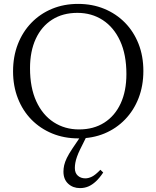

<svg xmlns="http://www.w3.org/2000/svg" viewBox="-20 -700 802 985"><path d="M380.5 -680Q453.5 -680 514.8 -654.8Q576 -629.5 621 -583.8Q666 -538 690.8 -475Q715.5 -412 715.5 -336Q715.5 -260 691 -196.8Q666.5 -133.5 621.5 -87Q576.5 -40.5 515.8 -15.2Q455 10 382 10Q309 10 247.8 -15.2Q186.5 -40.5 141.5 -86.2Q96.5 -132 71.8 -195.2Q47 -258.5 47 -334Q47 -410 71.5 -473.2Q96 -536.5 141 -583Q186 -629.5 247 -654.8Q308 -680 380.5 -680ZM385.5 -36Q460.5 -36 515 -70.8Q569.5 -105.5 599 -169.2Q628.5 -233 628.5 -320Q628.5 -420 596.2 -490Q564 -560 507.2 -597Q450.5 -634 377 -634Q302 -634 247.5 -599.2Q193 -564.5 163.5 -500.8Q134 -437 134 -350Q134 -250.5 166.2 -180.2Q198.5 -110 255.5 -73Q312.5 -36 385.5 -36ZM391 66.5Q381 87 375 104Q369 121 366.5 135.2Q364 149.5 364 162Q364 187.5 379.2 201.2Q394.5 215 418 215Q434 215 451.8 206.2Q469.5 197.5 495 171L509.5 185Q490.5 213.5 471.5 231Q452.5 248.5 432.8 256.8Q413 265 390.5 265Q354 265 329.8 242.5Q305.5 220 305.5 180.5Q305.5 164.5 309.2 147.8Q313 131 323 110.2Q333 89.5 351.5 62L409 -23H435.5Z"/></svg>

Font: Newsreader 16pt
Style: Regular
Weight: 400
Designer: Hugues Gentile
Foundry: Production Type
Version: Version 1.003